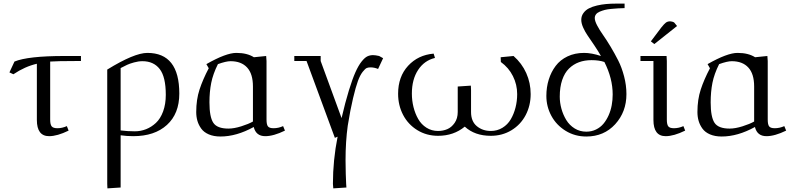

<svg xmlns="http://www.w3.org/2000/svg" viewBox="-20 -749 4392 1063"><path d="M32.2 -348.1 60.1 -408.2Q134.8 -439 337.9 -439H428.2V-411.1H394Q298.8 -411.1 257.8 -408.2V-86.9Q257.8 -59.1 266.4 -49.1Q274.9 -39.1 297.9 -39.1Q324.2 -39.1 350.1 -50.8L359.9 -25.9Q296.9 4.9 252 4.9Q184.1 4.9 184.1 -85V-396Q118.2 -380.9 54.2 -337.9Z M573.7 269V-363.8Q723.6 -456.1 795.9 -456.1Q972.7 -456.1 972.7 -231Q972.7 -119.6 904.3 -57.4Q835.9 4.9 717.8 4.9Q681.6 4.9 647.9 0V289.1L574.7 293.9ZM647.9 -26.9Q686.5 -22 726.6 -22Q758.8 -22 788.6 -33.7Q818.4 -45.4 843.3 -68.6Q868.2 -91.8 883.1 -132.1Q897.9 -172.4 897.9 -224.1Q897.9 -323.2 864.3 -366.7Q830.6 -410.2 768.6 -410.2Q746.1 -410.2 721.7 -403.3Q697.3 -396.5 683.8 -390.1Q670.4 -383.8 647.9 -372.1Z M1066.4 -128.9Q1066.4 -197.8 1084.7 -253.4Q1103 -309.1 1135.7 -371.1L1122.6 -394Q1231.4 -456.1 1288.6 -456.1Q1348.1 -456.1 1385.7 -432.1L1453.6 -439L1455.6 -411.1V-86.9Q1455.6 -59.1 1463.6 -49.1Q1471.7 -39.1 1494.6 -39.1Q1521.5 -39.1 1547.4 -50.8L1557.6 -25.9Q1494.6 4.9 1448.7 4.9Q1397 4.9 1384.8 -45.9Q1289.1 6.8 1200.7 6.8Q1163.6 6.8 1136.2 -4.9Q1108.9 -16.6 1094.2 -36.9Q1079.6 -57.1 1073 -79.8Q1066.4 -102.5 1066.4 -128.9ZM1139.6 -182.1Q1139.6 -101.6 1160.9 -69.3Q1182.1 -37.1 1244.6 -37.1Q1275.9 -37.1 1316.2 -49.8Q1356.4 -62.5 1380.4 -76.2V-270Q1380.4 -340.3 1348.1 -375.2Q1315.9 -410.2 1256.3 -410.2Q1231.9 -410.2 1186.5 -394Q1159.2 -339.4 1149.4 -290Q1139.6 -240.7 1139.6 -182.1Z M1609.4 -411.1V-439H1755.4V-411.1L1871.1 -95.2Q1891.6 -183.6 1911.4 -247.8Q1931.2 -312 1947.8 -349.1Q1964.4 -386.2 1981.9 -408.2Q1999.5 -430.2 2013.9 -437Q2028.3 -443.8 2044.9 -443.8Q2058.6 -443.8 2079.1 -439L2101.1 -426.8L2073.2 -367.2Q2052.2 -376 2031.2 -376Q2019.5 -376 2010.7 -372.6Q2002 -369.1 1987.8 -351.1Q1973.6 -333 1961.7 -300.8Q1949.7 -268.6 1934.6 -205.1Q1919.4 -141.6 1905.3 -53.2Q1893.1 34.7 1893.1 138.2Q1893.1 175.3 1894.3 212.9Q1895.5 250.5 1896.5 269.5L1897.9 289.1L1825.2 293.9L1823.2 269Q1823.2 138.7 1849.1 7.8L1834 14.2L1677.2 -411.1Z M2184.1 -230Q2184.1 -324.7 2239.5 -384.8Q2294.9 -444.8 2380.9 -452.1L2388.2 -428.2Q2329.1 -414.1 2294.7 -361.6Q2260.3 -309.1 2260.3 -231Q2260.3 -192.4 2269.3 -156.2Q2278.3 -120.1 2295.4 -90.1Q2312.5 -60.1 2341.1 -42Q2369.6 -23.9 2405.3 -23.9Q2432.6 -23.9 2456.3 -33.9Q2480 -43.9 2497.1 -68.6Q2514.2 -93.3 2514.2 -128.9V-270L2586.9 -274.9L2587.9 -250V-128.9Q2587.9 -76.7 2620.1 -50.3Q2652.3 -23.9 2697.3 -23.9Q2732.9 -23.9 2761.7 -41.5Q2790.5 -59.1 2807.9 -88.6Q2825.2 -118.2 2834.2 -153.8Q2843.3 -189.5 2843.3 -228Q2843.3 -280.8 2819.8 -327.6Q2796.4 -374.5 2752.9 -405.8L2752 -432.1L2823.2 -439Q2869.1 -398.9 2893.6 -344.2Q2918 -289.6 2918 -228Q2918 -164.6 2890.4 -111.8Q2862.8 -59.1 2812 -28.1Q2761.2 2.9 2697.3 2.9Q2608.4 2.9 2553.2 -47.9Q2491.7 2.9 2405.3 2.9Q2341.3 2.9 2290.3 -28.6Q2239.3 -60.1 2211.7 -113Q2184.1 -166 2184.1 -230Z M3004.9 -217.8Q3004.9 -266.1 3018.1 -308.3Q3031.2 -350.6 3056.4 -384Q3081.5 -417.5 3122.1 -436.8Q3162.6 -456.1 3213.9 -456.1Q3254.9 -456.1 3307.1 -439Q3292 -465.8 3270 -498.5Q3248 -531.2 3233.9 -551.5Q3219.7 -571.8 3209 -595.7Q3198.2 -619.6 3198.2 -639.2Q3198.2 -660.2 3210 -676.5Q3221.7 -692.9 3240.5 -702.6Q3259.3 -712.4 3285.4 -718.5Q3311.5 -724.6 3336.9 -726.8Q3362.3 -729 3391.1 -729H3438V-704.1Q3415.5 -703.6 3400.6 -702.6Q3385.7 -701.7 3364.3 -699.7Q3342.8 -697.8 3328.6 -694.1Q3314.5 -690.4 3300.5 -684.6Q3286.6 -678.7 3279.8 -669.7Q3272.9 -660.6 3272.9 -648.9Q3272.9 -633.3 3285.9 -608.4Q3298.8 -583.5 3318.4 -555.9Q3337.9 -528.3 3360.6 -490.5Q3383.3 -452.6 3402.8 -414.1Q3422.4 -375.5 3435.3 -326.2Q3448.2 -276.9 3448.2 -228Q3448.2 -129.4 3386 -61.3Q3323.7 6.8 3226.1 6.8Q3162.6 6.8 3111.3 -24.9Q3060.1 -56.6 3032.5 -107.9Q3004.9 -159.2 3004.9 -217.8ZM3079.1 -213.9Q3079.1 -180.2 3088.4 -146.7Q3097.7 -113.3 3115.2 -84.5Q3132.8 -55.7 3161.6 -37.8Q3190.4 -20 3226.1 -20Q3255.4 -20 3279.8 -32Q3304.2 -43.9 3320.8 -63.7Q3337.4 -83.5 3349.4 -110.1Q3361.3 -136.7 3366.7 -166Q3372.1 -195.3 3372.1 -226.1Q3372.1 -314.9 3326.2 -405.8Q3296.4 -416 3254.9 -416Q3216.8 -416 3185.5 -404.5Q3154.3 -393.1 3130.1 -369.4Q3106 -345.7 3092.5 -306.2Q3079.1 -266.6 3079.1 -213.9Z M3525.9 -411.1V-439H3670.4L3671.9 -411.1V-86.9Q3671.9 -59.1 3680.2 -49.1Q3688.5 -39.1 3711.4 -39.1Q3737.8 -39.1 3763.7 -50.8L3773.4 -25.9Q3710.4 4.9 3665.5 4.9Q3597.7 4.9 3597.7 -85V-411.1ZM3583.5 -520 3641.6 -597.2Q3657.2 -616.7 3666.7 -623.8Q3676.3 -630.9 3690.4 -630.9Q3695.8 -630.9 3701.4 -629.2Q3707 -627.4 3710 -626L3712.9 -624L3728.5 -605L3602.5 -504.9Z M3841.3 -128.9Q3841.3 -197.8 3859.6 -253.4Q3877.9 -309.1 3910.6 -371.1L3897.5 -394Q4006.3 -456.1 4063.5 -456.1Q4123 -456.1 4160.6 -432.1L4228.5 -439L4230.5 -411.1V-86.9Q4230.5 -59.1 4238.5 -49.1Q4246.6 -39.1 4269.5 -39.1Q4296.4 -39.1 4322.3 -50.8L4332.5 -25.9Q4269.5 4.9 4223.6 4.9Q4171.9 4.9 4159.7 -45.9Q4064 6.8 3975.6 6.8Q3938.5 6.8 3911.1 -4.9Q3883.8 -16.6 3869.1 -36.9Q3854.5 -57.1 3847.9 -79.8Q3841.3 -102.5 3841.3 -128.9ZM3914.6 -182.1Q3914.6 -101.6 3935.8 -69.3Q3957 -37.1 4019.5 -37.1Q4050.8 -37.1 4091.1 -49.8Q4131.3 -62.5 4155.3 -76.2V-270Q4155.3 -340.3 4123 -375.2Q4090.8 -410.2 4031.2 -410.2Q4006.8 -410.2 3961.4 -394Q3934.1 -339.4 3924.3 -290Q3914.6 -240.7 3914.6 -182.1Z"/></svg>

Font: Dehuti Alt
Style: Book
Weight: 400
Version: Version 1.2